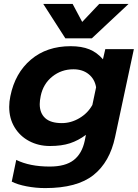

<svg xmlns="http://www.w3.org/2000/svg" viewBox="-20 -731 705 981"><path d="M201 -711H351L400 -619L487 -711H637L449 -535H314ZM40 197 63 86Q132 120 234 120Q314 120 356.5 87Q399 54 413 -12L419 -42Q380 -13 337.5 1Q295 15 235 15Q177 15 129.5 -10Q82 -35 54.5 -80.5Q27 -126 27 -185Q27 -212 33 -240Q57 -358 138 -426.5Q219 -495 341 -495Q397 -495 436.5 -479Q476 -463 506 -428L518 -480H664L568 -31Q541 97 457.5 163.5Q374 230 211 230Q163 230 116 221Q69 212 40 197ZM452 -195 471 -285Q464 -327 433 -352Q402 -377 355 -377Q294 -377 247.5 -340Q201 -303 188 -241Q183 -216 183 -199Q183 -153 211 -127.5Q239 -102 296 -102Q343 -102 386 -127.5Q429 -153 452 -195Z"/></svg>

Font: Prompt Semibold
Style: Italic
Weight: 600
Italic angle: -12°
Designer: Katatrad Team
Foundry: CadsonDemak
Version: Version 1.000